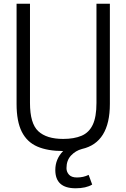

<svg xmlns="http://www.w3.org/2000/svg" viewBox="-20 -800 679 1031"><path d="M386 211Q277 211 277 113Q277 54 319 11Q236 11 180.5 -13Q125 -37 97 -92.5Q69 -148 69 -242V-780H141V-247Q141 -137 185.5 -95.5Q230 -54 319 -54Q378 -54 418 -71Q458 -88 478 -130Q498 -172 498 -247V-780H570V-242Q570 -34 420 0Q386 9 361.5 35Q337 61 337 103Q337 123 350.5 138Q364 153 393 153Q428 153 456 139L475 191Q442 211 386 211Z"/></svg>

Font: Tanohe Sans
Style: Regular
Weight: 400
Designer: Village Type and Design LLC & Cristiano Sobral
Foundry: Cooper Hewitt Smithsonian Design Museum
Version: Version 1.00;September 29, 2021;FontCreator 13.0.0.2655 64-b